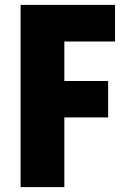

<svg xmlns="http://www.w3.org/2000/svg" viewBox="-20 -768 540 788"><path d="M64.5 0V-748H452.1V-597.7H244.1V-435.5H423.8V-286.1H244.1V0Z"/></svg>

Font: Gen Shin Gothic Monospace Heavy
Style: Bold
Weight: 800
Designer: [Source Han Sans]
Ryoko NISHIZUKA  (kana & ideographs); Paul D. Hunt (Latin, Greek & Cyrillic); Wenlong ZHANG  (bopomofo
Version: Version 1.002.20150607